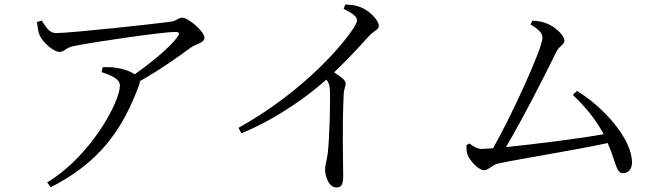

<svg xmlns="http://www.w3.org/2000/svg" viewBox="-20 -785 2950 847"><path d="M428 -467C472 -452 509 -437 509 -407C509 -339 386 -101 188 20L204 41C415 -67 519 -207 594 -411C596 -417 597 -422 597 -427C688 -478 777 -542 820 -574C842 -591 882 -595 882 -618C882 -646 811 -707 784 -707C767 -707 758 -693 737 -690C679 -681 291 -639 227 -639C198 -639 184 -664 164 -694L143 -688C146 -665 148 -644 156 -627C171 -596 217 -556 242 -556C266 -556 267 -574 306 -582C418 -604 702 -644 750 -644C771 -644 775 -640 762 -621C733 -580 652 -512 574 -457C557 -470 529 -480 497 -485C479 -489 462 -489 433 -489Z M1496 -746C1538 -725 1555 -711 1555 -695C1555 -687 1547 -670 1528 -644C1458 -545 1285 -362 1032 -221L1045 -197C1220 -269 1358 -379 1420 -434C1431 -420 1434 -408 1435 -390C1438 -345 1434 -178 1426 -110C1422 -77 1414 -57 1414 -39C1414 -6 1431 42 1464 42C1485 42 1494 30 1494 -7C1494 -67 1489 -220 1496 -365C1496 -390 1505 -404 1505 -417C1505 -431 1482 -448 1454 -466C1520 -529 1569 -583 1606 -624C1633 -654 1651 -652 1651 -671C1651 -697 1607 -741 1568 -754C1547 -763 1526 -764 1503 -765Z M2038 -145C2037 -132 2038 -121 2041 -107C2050 -78 2090 -34 2117 -34C2134 -34 2154 -59 2175 -63C2265 -83 2514 -122 2661 -154C2699 -66 2697 -21 2729 -21C2753 -21 2768 -40 2768 -68C2768 -175 2639 -315 2525 -384L2507 -366C2561 -316 2609 -257 2643 -193C2533 -173 2337 -149 2212 -136C2283 -255 2390 -465 2436 -560C2447 -581 2470 -588 2470 -605C2470 -630 2426 -671 2385 -684C2370 -690 2347 -693 2328 -694L2321 -676C2354 -658 2373 -640 2373 -618C2373 -570 2230 -261 2155 -131L2105 -128C2088 -128 2072 -136 2051 -152Z"/></svg>

Font: Harano Aji Mincho TW
Style: Regular
Weight: 400
Foundry: Masamichi Hosoda
Version: HaranoAjiMinchoTW-Regular version 20230610;ttx 4.39.4